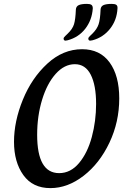

<svg xmlns="http://www.w3.org/2000/svg" viewBox="-20 -957 658 987"><path d="M52 -228Q52 -333 97.5 -444.5Q143 -556 223.5 -630Q304 -704 402 -704Q494 -704 543.5 -636Q593 -568 593 -451Q593 -330 542.5 -223.5Q492 -117 410 -53.5Q328 10 239 10Q148 10 100 -57Q52 -124 52 -228ZM474 -423Q474 -519 446.5 -573Q419 -627 365 -627Q311 -627 266.5 -577.5Q222 -528 196.5 -444.5Q171 -361 171 -264Q171 -67 284 -67Q343 -67 386.5 -119Q430 -171 452 -253Q474 -335 474 -423ZM317 -748Q307 -748 307 -759Q307 -764 315.5 -772Q324 -780 328 -784Q353 -808 360.5 -832.5Q368 -857 370 -908Q371 -924 384.5 -930.5Q398 -937 427 -937Q443 -937 450 -932Q457 -927 457 -914Q453 -854 418.5 -809.5Q384 -765 328 -750Q318 -748 317 -748ZM444 -748Q434 -748 434 -759Q434 -764 442.5 -772Q451 -780 455 -784Q479 -808 487 -832.5Q495 -857 497 -908Q498 -924 511.5 -930.5Q525 -937 555 -937Q571 -937 578 -932Q585 -927 584 -914Q581 -854 546 -809.5Q511 -765 456 -750Z"/></svg>

Font: Charm
Style: Bold
Weight: 700
Designer: Katatrad Aksorn Co.,Ltd.
Foundry: Cadson Demak Co.,Ltd.
Version: Version 1.001